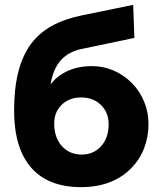

<svg xmlns="http://www.w3.org/2000/svg" viewBox="-20 -760 658 790"><path d="M528 -740 318 -697Q245 -682 193.5 -653.5Q142 -625 108 -580Q38 -486 38 -306Q38 -151 108 -70.5Q178 10 314 10Q379 10 431 -10Q483 -30 519 -67Q554 -102 572.5 -149Q591 -196 591 -250Q591 -298 573 -342Q555 -386 522 -419Q489 -452 447 -470Q405 -488 359 -488Q303 -488 259.5 -468.5Q216 -449 188 -413Q199 -478 231 -513Q263 -548 318 -559L533 -604ZM314 -359Q364 -359 395.5 -328Q427 -297 427 -249Q427 -193 396 -158.5Q365 -124 316 -124Q266 -124 234.5 -159Q203 -194 203 -252Q203 -299 234 -329Q265 -359 314 -359Z"/></svg>

Font: RT Raleway ExtraBold
Style: Regular
Weight: 400
Designer: Matt McInerney, Pablo Impallari, Rodrigo Fuenzalida — Edited by Milan Moffatt in April 2016
Foundry: Matt McInerney, Pablo Impallari, Rodrigo Fuenzalida — Edited by Milan Moffatt in April 2016
Version: Version 3.001